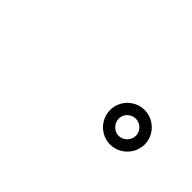

<svg xmlns="http://www.w3.org/2000/svg" viewBox="34 -1102 931 931"><g transform="rotate(45 500.0 -636.5)"><path d="M596 -637C596 -572 649 -518 714 -518C779 -518 833 -572 833 -637C833 -702 779 -755 714 -755C649 -755 596 -701 596 -637ZM655 -637C655 -669 682 -695 714 -695C746 -695 773 -669 773 -637C773 -605 746 -577 714 -577C682 -577 655 -605 655 -637Z"/></g></svg>

Font: Noto Sans T Chinese Bold
Style: Bold
Weight: 700
Designer: Ryoko NISHIZUKA (kana & ideographs); Paul D. Hunt (Latin, Greek & Cyrillic); Wenlong ZHANG (bopomofo); Sandoll Communica
Foundry: Adobe Systems Incorporated
Version: Version 1.000;PS 1;hotconv 1.0.78;makeotf.lib2.5.61930